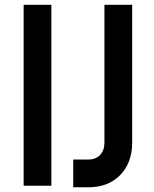

<svg xmlns="http://www.w3.org/2000/svg" viewBox="-20 -770 640 796"><path d="M193 0H78V-750H193ZM283.5 6.5V-108.5H345.5Q377 -108.5 395 -127.8Q413 -147 413 -178.5V-750H528V-178.5Q528 -95.5 478.5 -44.5Q429 6.5 345.5 6.5Z"/></svg>

Font: Mohave Light SemiBold
Style: Regular
Weight: 600
Version: Version 2.003